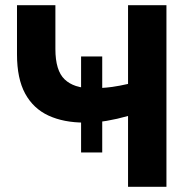

<svg xmlns="http://www.w3.org/2000/svg" viewBox="-20 -720 747 740"><path d="M292.5 -132.5V-502.5H374V-132.5ZM473.5 0V-273Q431 -261 391 -254.2Q351 -247.5 306 -247.5Q225.5 -247.5 167 -274.5Q108.5 -301.5 77 -359.2Q45.5 -417 45.5 -510.5V-700H193.5V-531Q193.5 -448 229.2 -414Q265 -380 332.5 -380Q375 -380 408.2 -384.5Q441.5 -389 473.5 -396.5V-700H621.5V0Z"/></svg>

Font: Geologica Roman SemiBold
Style: Regular
Weight: 600
Designer: Sindre Bremnes, Frode Helland
Foundry: Monokrom Skriftforlag AS
Version: Version 1.010;gftools[0.9.28]